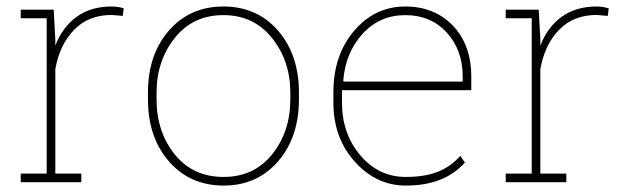

<svg xmlns="http://www.w3.org/2000/svg" viewBox="-20 -558 1917 588"><path d="M144.5 -528.3 149.4 -436.5V-418.5Q171.4 -475.1 214.8 -506.6Q258.3 -538.1 321.8 -538.1Q333 -538.1 342.5 -536.4Q352.1 -534.7 358.9 -532.7L356 -509.3L321.8 -512.2Q251 -512.2 206.8 -466.6Q162.6 -420.9 149.4 -346.2V-26.4H229V0H43.5V-26.4H123V-502H43.5V-528.3H123Z M433.1 -274.4Q433.1 -390.6 497.3 -464.4Q561.5 -538.1 664.1 -538.1Q767.1 -538.1 831.3 -464.4Q895.5 -390.6 895.5 -274.4V-253.9Q895.5 -137.2 831.3 -63.5Q767.1 10.3 665 10.3Q562 10.3 497.6 -63.5Q433.1 -137.2 433.1 -253.9ZM459.5 -253.9Q459.5 -154.3 515.1 -85.2Q570.8 -16.1 665 -16.1Q757.8 -16.1 813.5 -85.4Q869.1 -154.8 869.1 -253.9V-274.4Q869.1 -371.6 813 -441.7Q756.8 -511.7 664.1 -511.7Q570.8 -511.7 515.1 -441.7Q459.5 -371.6 459.5 -274.4Z M1222.7 10.3Q1132.3 10.3 1066.7 -62.7Q1001 -135.7 1001 -244.1V-275.4Q1001 -389.2 1064.5 -463.6Q1127.9 -538.1 1221.2 -538.1Q1310.5 -538.1 1366.9 -479.5Q1423.3 -420.9 1423.3 -322.3V-281.7H1027.3V-275.4V-244.1Q1027.3 -148.4 1083.5 -82.3Q1139.6 -16.1 1222.7 -16.1Q1281.7 -16.1 1321.5 -32.2Q1361.3 -48.3 1389.6 -80.6L1403.8 -60.1Q1372.6 -25.4 1327.9 -7.6Q1283.2 10.3 1222.7 10.3ZM1221.2 -511.7Q1142.6 -511.7 1090.3 -454.3Q1038.1 -397 1031.2 -311L1032.7 -308.1H1397V-324.2Q1397 -404.8 1348.1 -458.3Q1299.3 -511.7 1221.2 -511.7Z M1629.9 -528.3 1634.8 -436.5V-418.5Q1656.7 -475.1 1700.2 -506.6Q1743.7 -538.1 1807.1 -538.1Q1818.4 -538.1 1827.9 -536.4Q1837.4 -534.7 1844.2 -532.7L1841.3 -509.3L1807.1 -512.2Q1736.3 -512.2 1692.1 -466.6Q1647.9 -420.9 1634.8 -346.2V-26.4H1714.4V0H1528.8V-26.4H1608.4V-502H1528.8V-528.3H1608.4Z"/></svg>

Font: TypoPRO Roboto Slab
Style: Thin
Weight: 250
Designer: Google
Version: Version 1.100263; 2013; ttfautohint (v0.94.20-1c74) -l 8 -r 